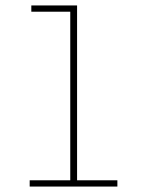

<svg xmlns="http://www.w3.org/2000/svg" viewBox="-20 -685 540 705"><path d="M89 0V-23H238V-642H95V-665H263V-23H411V0Z"/></svg>

Font: Inconsolata ExtraLight
Style: Regular
Weight: 200
Monospace: yes
Designer: Raph Levien, Cyreal, Brenton Simpson
Foundry: Raph Levien, Cyreal, Google
Version: Version 3.001; ttfautohint (v1.8.2.53-6de2)